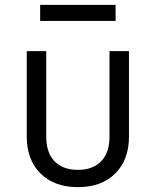

<svg xmlns="http://www.w3.org/2000/svg" viewBox="-20 -760 640 789"><path d="M300 9Q203 9 146.5 -47Q90 -103 90 -199V-550H170V-199Q170 -132 204.5 -97Q239 -62 300 -62Q361 -62 395.5 -97Q430 -132 430 -199V-550H510V-199Q510 -103 453.5 -47Q397 9 300 9ZM145 -674V-740H455V-674Z"/></svg>

Font: Tiny Light
Style: Regular
Weight: 300
Monospace: yes
Designer: Philipp Nurullin, Konstantin Bulenkov
Foundry: JetBrains
Version: Version 2.251; ttfautohint (v1.8.4.7-5d5b)